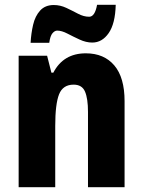

<svg xmlns="http://www.w3.org/2000/svg" viewBox="-20 -783 597 803"><path d="M339 -560Q415 -560 458 -509.5Q501 -459 501 -360V0H348V-315Q348 -371 335.5 -400Q323 -429 288 -429Q243 -429 227 -388.5Q211 -348 211 -256V0H58V-550H177L195 -479H203Q245 -560 339 -560ZM108 -604Q110 -643 118.5 -679.5Q127 -716 148 -739Q169 -762 205 -762Q232 -762 257.5 -750Q283 -738 306.5 -725.5Q330 -713 353 -713Q377 -713 386 -763H464Q462 -684 434.5 -644.5Q407 -605 366 -605Q340 -605 313 -617.5Q286 -630 262 -642.5Q238 -655 219 -655Q209 -655 199.5 -644Q190 -633 186 -604Z"/></svg>

Font: Noto Sans Lao Condensed ExtraBold
Style: Regular
Weight: 800
Width: 3
Designer: Monotype Design Team
Foundry: Monotype Imaging Inc.
Version: Version 2.003; ttfautohint (v1.8.4.7-5d5b)